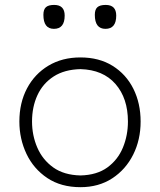

<svg xmlns="http://www.w3.org/2000/svg" viewBox="-20 -754 653 784"><path d="M308.6 10.3Q229 10.3 173.1 -27.1Q117.2 -64.5 88.1 -125.7Q59.1 -187 59.1 -257.8Q59.1 -334 90.3 -393.1Q121.6 -452.1 177.7 -485.8Q233.9 -519.5 308.1 -519.5Q384.8 -519.5 439.9 -485.1Q495.1 -450.7 524.7 -391.4Q554.2 -332 554.2 -257.8Q554.2 -183.1 523.7 -122.3Q493.2 -61.5 438 -25.6Q382.8 10.3 308.6 10.3ZM308.6 -37.6Q375.5 -39.1 418.5 -70.3Q461.4 -101.6 481.9 -151.4Q502.4 -201.2 502.4 -257.8Q502.4 -352.5 451.7 -410.9Q400.9 -469.2 308.6 -471.7Q243.2 -470.2 199 -441.7Q154.8 -413.1 132.8 -365.2Q110.8 -317.4 110.8 -257.8Q110.8 -201.2 132.3 -151.4Q153.8 -101.6 197.5 -70.3Q241.2 -39.1 308.6 -37.6ZM200.2 -636.2Q157.2 -636.2 157.2 -693.4Q157.2 -715.3 167.5 -724.6Q177.7 -733.9 201.2 -733.9Q244.1 -733.9 244.1 -690.4Q244.1 -636.2 200.2 -636.2ZM410.6 -636.2Q367.2 -636.2 367.2 -693.4Q367.2 -715.3 377.7 -724.6Q388.2 -733.9 411.6 -733.9Q454.6 -733.9 454.6 -690.4Q454.6 -636.2 410.6 -636.2Z"/></svg>

Font: Pinar DS1-Light
Style: Regular
Weight: 300
Designer: Amin Abedi
Version: Version 2.000